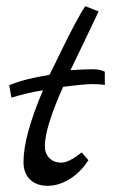

<svg xmlns="http://www.w3.org/2000/svg" viewBox="-20 -605 370 621"><path d="M244 -112 266 -87Q241 -48 205.5 -26Q170 -4 134 -4Q98 -4 77 -24.5Q56 -45 56 -81Q56 -165 119 -313Q68 -305 17 -289L10 -328L9 -329Q59 -350 140 -363Q148 -378 176 -436Q232 -551 256 -585L299 -568Q289 -546 264 -494.5Q239 -443 208 -378Q253 -381 279 -381Q305 -381 319 -373V-330Q305 -333 278.5 -333Q252 -333 184 -324Q125 -192 125 -132Q125 -109 139.5 -94Q154 -79 178.5 -79Q203 -79 244 -112Z"/></svg>

Font: Marck Script
Style: Regular
Weight: 400
Designer: Denis Masharov, Marck Fogel
Foundry: Denis Masharov
Version: Version 1.002